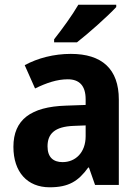

<svg xmlns="http://www.w3.org/2000/svg" viewBox="-20 -786 593 816"><path d="M474 -756V-766H313C287 -721 244 -662 210 -619V-606H307C356 -644 440 -719 474 -756ZM281 -557C209 -557 140 -539 85 -509L129 -410C178 -434 223 -449 268 -449C317 -449 344 -422 344 -364V-340L259 -337C112 -332 37 -278 37 -162C37 -55 96 10 191 10C272 10 313 -16 355 -74H358L384 0H485V-363C485 -493 413 -557 281 -557ZM293 -251 344 -253V-207C344 -138 301 -97 246 -97C207 -97 182 -117 182 -164C182 -217 212 -248 293 -251Z"/></svg>

Font: Noto Sans Arabic UI SmCn
Style: Bold
Weight: 700
Width: 4
Designer: Monotype Design Team, Nadine Chahine and Nizar Qandah
Foundry: Monotype Imaging Inc.
Version: Version 2.010